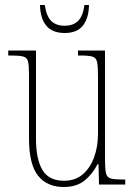

<svg xmlns="http://www.w3.org/2000/svg" viewBox="-20 -738 540 768"><path d="M235 10Q168 10 132 -35.5Q96 -81 96 -184V-443Q96 -477 92 -492.5Q88 -508 72.5 -512Q57 -516 24 -516H13V-536H124V-182Q124 -102 149.5 -58.5Q175 -15 236 -15Q282 -15 312 -41.5Q342 -68 357 -110.5Q372 -153 372 -203V-431Q372 -471 368.5 -489Q365 -507 350 -511.5Q335 -516 300 -516H292V-536H400V-99Q400 -62 404 -45Q408 -28 423 -24Q438 -20 470 -20H481V0H376L374 -81H370Q351 -43 319 -16.5Q287 10 235 10ZM239 -606Q189 -606 165 -635.5Q141 -665 140 -718H159Q166 -672 185.5 -653.5Q205 -635 239 -635Q271 -635 291 -653Q311 -671 318 -718H336Q335 -665 311.5 -635.5Q288 -606 239 -606Z"/></svg>

Font: Noto Serif Condensed Thin
Style: Regular
Weight: 100
Width: 3
Designer: Monotype Design Team
Foundry: Monotype Imaging Inc.
Version: Version 2.013; ttfautohint (v1.8.4.7-5d5b)